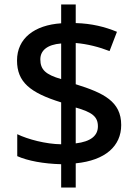

<svg xmlns="http://www.w3.org/2000/svg" viewBox="-20 -845 612 857"><path d="M253 -112V-8H318V-116C450 -129 521 -193 521 -287C521 -392 443 -430 318 -469V-653C369 -649 423 -635 469 -617L502 -703C449 -725 390 -740 318 -742V-825H253V-741C134 -733 56 -674 56 -575C56 -479 114 -431 253 -388V-201C184 -202 105 -223 57 -246V-148C104 -127 175 -114 253 -112ZM253 -651V-492C184 -512 160 -534 160 -580C160 -619 190 -646 253 -651ZM318 -205V-365C392 -344 417 -324 417 -281C417 -240 386 -213 318 -205Z"/></svg>

Font: Noto Sans Malayalam UI Medium
Style: Regular
Weight: 500
Designer: Jelle Bosma - Monotype Design Team
Foundry: Monotype Imaging Inc.
Version: Version 2.104